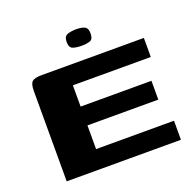

<svg xmlns="http://www.w3.org/2000/svg" viewBox="-109 -704 823 815"><g transform="rotate(-20 302.5 -296.5)"><path d="M58 0V-408Q58 -440 69 -450Q80 -460 112 -460H574V-374H222V-278H542V-193H222V-86H574V0ZM315 -519Q291 -519 275.5 -524.5Q260 -530 260 -556Q260 -581 276.5 -587Q293 -593 317 -593Q340 -593 354 -586.5Q368 -580 368 -556Q368 -530 353.5 -524.5Q339 -519 315 -519Z"/></g></svg>

Font: Genos Thin
Style: Bold
Weight: 700
Version: Version 1.010